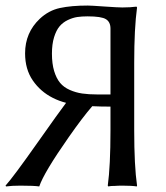

<svg xmlns="http://www.w3.org/2000/svg" viewBox="-20 -672 601 695"><path d="M219.2 -299.8Q193.8 -306.2 170.9 -317.9Q126.5 -340.3 98.6 -380.9Q70.8 -421.4 70.8 -479Q70.8 -553.7 124 -604Q156.2 -634.3 197.3 -643.1Q238.3 -651.9 297.9 -651.9Q309.6 -651.9 358.4 -648.4Q407.2 -645 422.9 -645Q438 -645 450.9 -645.8Q463.9 -646.5 468.8 -647.5L474.1 -647.9L476.1 -645Q465.8 -569.8 465.8 -444.8V-200.2Q465.8 -71.3 476.1 0L475.1 2.9Q458 0 422.9 0Q407.7 0 395 1Q381.8 1 377 2L372.1 2.9L370.1 0Q379.9 -71.3 379.9 -200.2V-286.1Q343.3 -286.1 314 -287.6Q278.8 -247.1 229 -175.8Q138.7 -46.9 122.1 2.9Q103 0 54.2 0Q22 0 2 2.9L0 0Q28.8 -32.2 112.8 -151.4Q196.8 -270.5 219.2 -299.8ZM296.9 -612.8Q276.4 -612.8 259.8 -610.4Q243.2 -607.9 225.3 -599.4Q207.5 -590.8 195.6 -576.7Q183.6 -562.5 175.8 -537.4Q168 -512.2 168 -478Q168 -441.4 176 -414.8Q184.1 -388.2 197.5 -372.1Q210.9 -356 232.7 -346.4Q254.4 -336.9 277.6 -333.5Q300.8 -330.1 332 -330.1H379.9V-568.8Q379.9 -592.3 363.5 -602.5Q347.2 -612.8 296.9 -612.8Z"/></svg>

Font: Linux Biolinum
Style: Regular
Weight: 400
Designer: Philipp H. Poll
Foundry: Philipp H. Poll
Version: Version 0.6.4